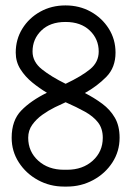

<svg xmlns="http://www.w3.org/2000/svg" viewBox="-20 -683 487 708"><path d="M221 -663H222Q273 -663 314.5 -640Q356 -617 381 -577.5Q406 -538 406 -489Q406 -434 372 -399.5Q338 -365 293 -340Q328 -322 357 -300.5Q386 -279 403.5 -249Q421 -219 421 -175Q421 -125 394.5 -84Q368 -43 323.5 -19Q279 5 227 5H216Q164 5 120 -19Q76 -43 49.5 -84Q23 -125 23 -175Q23 -239 58.5 -275.5Q94 -312 153 -341Q126 -357 99.5 -378.5Q73 -400 55.5 -427.5Q38 -455 38 -489Q38 -538 62.5 -577.5Q87 -617 128.5 -640Q170 -663 221 -663ZM221 -602Q165 -602 132.5 -570.5Q100 -539 100 -493Q100 -455 134.5 -427.5Q169 -400 222 -374Q281 -402 312.5 -428Q344 -454 344 -493Q344 -539 311 -570.5Q278 -602 222 -602ZM216 -57H227Q285 -57 322 -90.5Q359 -124 359 -175Q359 -209 341.5 -231.5Q324 -254 293.5 -271Q263 -288 222 -306Q206 -299 182.5 -287.5Q159 -276 136.5 -260Q114 -244 99 -223Q84 -202 84 -175Q84 -124 121 -90.5Q158 -57 216 -57Z"/></svg>

Font: Libertine Sup Medium
Style: Regular
Weight: 500
Designer: Bastien Sozeau
Foundry: NBR — Bastien Sozeau
Version: Version 2.003; ttfautohint (v1.8.4.7-5d5b);gftools[0.9.33]